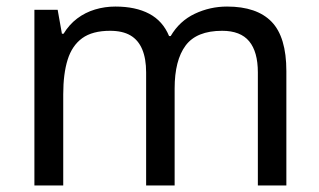

<svg xmlns="http://www.w3.org/2000/svg" viewBox="-20 -617 975 586"><path d="M673 -597Q764 -597 809 -550.5Q854 -504 854 -400V-51H767V-396Q767 -459 740.5 -491Q714 -523 658 -523Q580 -523 546.5 -478Q513 -433 513 -347V-51H426V-396Q426 -438 414 -466.5Q402 -495 378 -509Q354 -523 316 -523Q262 -523 231 -500.5Q200 -478 186.5 -435Q173 -392 173 -329V-51H85V-587H156L169 -514H174Q191 -542 215.5 -560.5Q240 -579 270 -588Q300 -597 332 -597Q394 -597 435.5 -575Q477 -553 496 -507H501Q528 -553 574.5 -575Q621 -597 673 -597Z"/></svg>

Font: Noto Sans Tamil UI
Style: Regular
Weight: 400
Designer: Jelle Bosma - Monotype Design Team
Foundry: Monotype Imaging Inc.
Version: Version 2.004